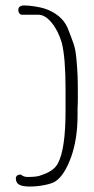

<svg xmlns="http://www.w3.org/2000/svg" viewBox="-20 -678 343 703"><path d="M38 -25Q38 -38 56 -39Q67 -30 81 -30Q118 -30 132 -37Q178 -52 192 -80Q220 -132 220 -272V-319V-352Q220 -468 206 -522Q193 -566 169 -595Q145 -624 121 -624H60Q55 -624 51 -629Q47 -634 47 -641Q47 -658 69 -658Q86 -658 107.5 -654.5Q129 -651 142 -647Q205 -626 227 -577Q243 -537 250 -516Q257 -495 260 -460Q263 -427 264 -402Q265 -377 265 -340V-316Q265 -297 264 -285V-284V-257Q264 -168 240 -102Q216 -36 183 -14Q171 -6 143.5 -0.5Q116 5 89 5Q62 5 50 -2Q38 -9 38 -25Z"/></svg>

Font: Amatic SC
Style: Regular
Weight: 400
Designer: Multiple Designers
Foundry: Vernon Adams
Version: Version 2.505